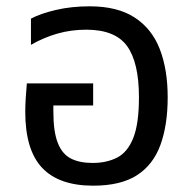

<svg xmlns="http://www.w3.org/2000/svg" viewBox="-20 -578 614 608"><path d="M275 10Q167 10 113.5 -46.5Q60 -103 60 -224Q60 -244 61.5 -267.5Q63 -291 65 -314H275V-244H149V-224Q149 -161 163 -125.5Q177 -90 204.5 -76Q232 -62 273 -62Q318 -62 351 -79Q384 -96 402 -141Q420 -186 420 -270Q420 -380 382.5 -432Q345 -484 253 -484Q205 -484 161.5 -471.5Q118 -459 78 -436V-519Q108 -535 157 -546.5Q206 -558 264 -558Q352 -558 406.5 -522.5Q461 -487 486 -422.5Q511 -358 511 -270Q511 -182 488 -119Q465 -56 413.5 -23Q362 10 275 10Z"/></svg>

Font: Go Noto Kurrent-Regular
Style: Regular
Weight: 400
Designer: Monotype Design Team
Foundry: Monotype Imaging Inc.
Version: Version 2.012; ttfautohint (v1.8.4.7-5d5b)